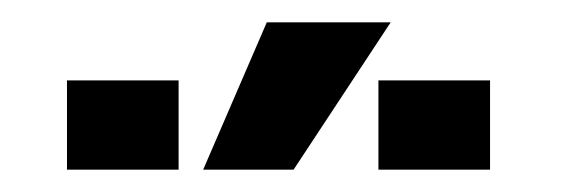

<svg xmlns="http://www.w3.org/2000/svg" viewBox="-20 -719 512 172"><path d="M140 -647V-567H40V-647ZM219 -699H330L243 -567H162ZM319 -647H419V-567H319Z"/></svg>

Font: Non Bureau
Style: Regular
Weight: 400
Designer: Jona Saucedo
Foundry: Non Foundry
Version: Version 1.000; ttfautohint (v1.8.4)